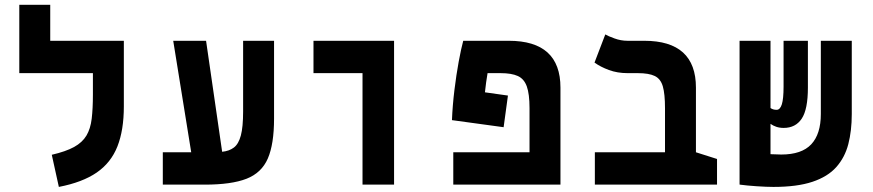

<svg xmlns="http://www.w3.org/2000/svg" viewBox="-20 -752 3556 782"><path d="M484.4 -585.9V-318.4Q484.4 -222.2 458.3 -155.8Q432.1 -89.4 374 -49.3Q315.9 -9.3 219.7 9.3L190.9 -121.6Q248 -134.8 281.7 -153.3Q315.4 -171.9 332 -199.7Q348.6 -227.5 353.5 -268.6Q358.4 -309.6 358.4 -367.2V-454.1H58.6V-732.4H184.6V-585.9Z M643.1 0V-131.8H758.8L685.5 -585.9H819.3L884.8 -133.8Q913.6 -136.7 932.6 -151.1Q951.7 -165.5 960.9 -200Q970.2 -234.4 970.2 -297.9V-585.9H1096.2V-269Q1096.2 -165 1070.8 -106.4Q1045.4 -47.9 983.9 -23.9Q922.4 0 814 0Z M1456.5 0V-454.1H1256.8V-585.9H1585V0Z M2048.8 -362.8 2031.2 -233.9 1820.8 -262.7Q1823.2 -322.8 1830.8 -385Q1838.4 -447.3 1848.1 -500.2Q1857.9 -553.2 1866.7 -585.9H2052.2Q2262.7 -585.9 2262.7 -395V0H1826.2V-131.8H2136.7V-311.5Q2136.7 -369.1 2125.7 -399.9Q2114.7 -430.7 2089.1 -442.4Q2063.5 -454.1 2018.6 -454.1H1965.8Q1959.5 -417.5 1955.1 -376Z M2900.4 -104.5V0H2402.8V-131.8H2688.5V-311.5Q2688.5 -369.1 2679.7 -399.9Q2670.9 -430.7 2647 -442.4Q2623 -454.1 2577.6 -454.1H2536.1Q2494.6 -454.1 2460.2 -466.8Q2425.8 -479.5 2401.4 -497.1L2445.3 -611.8Q2456.5 -605 2482.7 -595.5Q2508.8 -585.9 2535.6 -585.9H2604Q2814.5 -585.9 2814.5 -395V-131.8Z M3129.9 9.3Q3102.5 9.3 3062.3 6.6Q3022 3.9 2993.2 0V-0.5H2992.2V-585.9H3118.2V-312Q3128.4 -304.7 3143.1 -304.7Q3157.2 -304.7 3164.3 -326.9Q3171.4 -349.1 3171.4 -399.4V-585.9H3270.5V-395Q3270.5 -306.6 3245.4 -268.8Q3220.2 -231 3171.9 -231Q3155.3 -231 3141.8 -235.6Q3128.4 -240.2 3118.2 -247.6V-124Q3148.9 -122.6 3162.1 -122.6Q3245.1 -122.6 3284.2 -164.3Q3323.2 -206.1 3323.2 -287.6V-585.9H3449.2V-287.6Q3449.2 -219.7 3435.1 -165Q3420.9 -110.4 3386 -71.3Q3351.1 -32.2 3288.8 -11.5Q3226.6 9.3 3129.9 9.3Z"/></svg>

Font: CaskaydiaMono NF
Style: Bold
Weight: 700
Designer: Aaron Bell
Foundry: Saja Typeworks
Version: Version 2111.001; ttfautohint (v1.8.4);Nerd Fonts 3.1.1